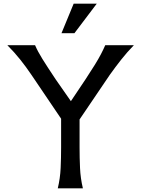

<svg xmlns="http://www.w3.org/2000/svg" viewBox="-20 -1020 765 1040"><path d="M311 -222V-377L150 -615Q121 -658 89 -698Q57 -738 20 -775H170Q184 -742 209.5 -701Q235 -660 281 -591L364 -472L443 -590Q474 -637 494 -669.5Q514 -702 527 -727Q540 -752 550 -775H705Q668 -737 636.5 -697Q605 -657 575 -615L411 -373V-222Q411 -166 413.5 -110Q416 -54 429 0H293Q306 -54 308.5 -110Q311 -166 311 -222ZM383 -840H313L379 -1000H504Z"/></svg>

Font: Faculty Glyphic
Style: Regular
Weight: 400
Designer: Koto Studio, Dylan Young
Foundry: Koto Studio
Version: Version 1.004; ttfautohint (v1.8.4.7-5d5b)